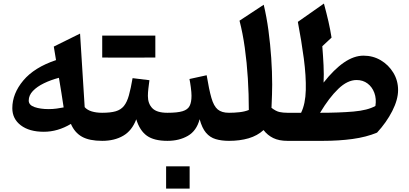

<svg xmlns="http://www.w3.org/2000/svg" viewBox="-20 -804 2337 1096"><path d="M299.8 -460.9 287.1 -538.1 437 -612.3 463.4 -192.4Q478 -175.8 503.9 -168Q529.8 -160.2 563 -160.2H563.5V0H563Q490.2 0 448.2 -23.4Q406.2 -46.9 384.8 -96.7Q309.6 -51.8 230 -51.8Q147.5 -51.8 98.9 -88.6Q50.3 -125.5 50.3 -186.5Q50.3 -269.5 113 -344.5Q175.8 -419.4 299.8 -460.9ZM316.4 -359.9Q270 -347.7 230.7 -328.6Q191.4 -309.6 167.7 -284.7Q144 -259.8 144 -230Q144 -204.1 177.5 -192.6Q210.9 -181.2 257.8 -181.2Q281.2 -181.2 303.7 -184.3Q326.2 -187.5 343.3 -190.9Q336.9 -234.9 330.6 -273.7Q324.2 -312.5 316.4 -359.9Z M866.7 -475.6 716.3 -475.1H643.1Q608.9 -475.1 563.5 -475.6V-600.6H866.7ZM563.5 0Q553.7 0 548.8 -7.8Q543.9 -15.6 543.9 -36.6V-123.5Q543.9 -144.5 548.8 -152.3Q553.7 -160.2 563.5 -160.2Q611.3 -160.2 640.9 -168.9Q670.4 -177.7 687.7 -199.5Q705.1 -221.2 715.8 -259.8Q726.6 -298.3 736.8 -357.9L833 -346.2Q829.6 -320.8 826.9 -297.9Q824.2 -274.9 824.2 -256.3Q824.2 -212.4 849.6 -186.3Q875 -160.2 935.5 -160.2H936V0H935.5Q859.4 0 818.6 -29.1Q777.8 -58.1 757.8 -123Q733.4 -58.1 683.3 -29.1Q633.3 0 563.5 0Z M936 0Q926.3 0 921.4 -7.8Q916.5 -15.6 916.5 -36.6V-123.5Q916.5 -144.5 921.4 -152.3Q926.3 -160.2 936 -160.2Q992.7 -160.2 1022.2 -169.2Q1051.8 -178.2 1062.5 -199.5Q1073.2 -220.7 1073.2 -257.3Q1073.2 -275.9 1069.3 -305.4Q1065.4 -335 1061.5 -353L1159.7 -374.5Q1173.3 -292 1186.8 -245.1Q1200.2 -198.2 1222.9 -179.2Q1245.6 -160.2 1287.1 -160.2H1287.6V0H1287.1Q1244.1 0 1211.4 -9.8Q1178.7 -19.5 1156 -46.1Q1133.3 -72.8 1119.6 -123.5Q1102.1 -57.1 1052.5 -28.6Q1002.9 0 936 0ZM928.2 145.5H1062.5V272.5H928.2Z M1485.4 -776.9Q1502 -707.5 1512.5 -629.6Q1522.9 -551.8 1528.3 -473.1Q1533.7 -394.5 1533.7 -321.3Q1533.7 -300.3 1532.7 -263.9Q1531.7 -227.5 1529.8 -188.5Q1555.2 -168.9 1575.4 -164.6Q1595.7 -160.2 1620.6 -160.2H1621.1V0H1620.6Q1572.8 0 1540 -15.9Q1507.3 -31.7 1484.4 -61.5Q1449.2 -29.3 1399.2 -14.6Q1349.1 0 1287.6 0Q1277.8 0 1272.9 -7.8Q1268.1 -15.6 1268.1 -36.6V-123.5Q1268.1 -144.5 1272.9 -152.3Q1277.8 -160.2 1287.6 -160.2Q1317.9 -160.2 1347.9 -163.6Q1377.9 -167 1400.4 -176.3Q1400.4 -266.1 1394.8 -356.4Q1389.2 -446.8 1377.4 -531Q1365.7 -615.2 1347.2 -686Z M2055.2 -486.3Q2108.9 -486.3 2153.6 -460Q2198.2 -433.6 2225.3 -388.9Q2252.4 -344.2 2252.4 -290Q2252.4 -235.4 2219.2 -170.2Q2186 -105 2132.3 -46.9Q2071.3 -21.5 1992.7 -10.7Q1914.1 0 1824.2 0H1621.1Q1611.3 0 1606.4 -7.8Q1601.6 -15.6 1601.6 -36.6V-123.5Q1601.6 -144.5 1606.4 -152.3Q1611.3 -160.2 1621.1 -160.2H1698.7Q1723.6 -210.9 1725.6 -290.3Q1727.5 -369.6 1714.4 -469.2Q1701.2 -568.8 1680.2 -679.2L1829.1 -783.7Q1844.7 -725.6 1855 -680.7Q1865.2 -635.7 1872.6 -589.4L1819.8 -540Q1824.2 -485.8 1826.9 -431.9Q1829.6 -377.9 1827.1 -332.5Q1886.7 -408.2 1943.6 -447.3Q2000.5 -486.3 2055.2 -486.3ZM2015.6 -347.2Q1963.4 -347.2 1910.9 -296.6Q1858.4 -246.1 1807.1 -160.2Q1916 -160.2 1997.6 -167.2Q2079.1 -174.3 2123 -199.2Q2129.4 -240.2 2116.9 -273.9Q2104.5 -307.6 2078.1 -327.4Q2051.8 -347.2 2015.6 -347.2Z"/></svg>

Font: Pinar-DS3-FD Bold
Style: Regular
Weight: 700
Designer: Amin Abedi
Version: Version 3.000